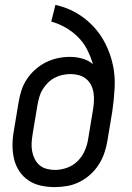

<svg xmlns="http://www.w3.org/2000/svg" viewBox="-20 -755 540 783"><path d="M203 8Q174 8 146.5 2Q119 -4 96.5 -19Q74 -34 59 -56.5Q44 -79 37.5 -106Q31 -133 31 -161.5Q31 -190 36 -219L56 -339Q60 -364 68 -388Q76 -412 90.5 -433.5Q105 -455 125 -472.5Q145 -490 168.5 -501.5Q192 -513 216.5 -518Q241 -523 265 -523Q291 -523 316 -516Q341 -509 359 -493Q350 -524 335.5 -552.5Q321 -581 298.5 -603.5Q276 -626 248.5 -642Q221 -658 189 -667L206 -735Q252 -725 291 -702.5Q330 -680 360.5 -647.5Q391 -615 411 -574.5Q431 -534 440.5 -489.5Q450 -445 447.5 -397Q445 -349 438 -301L418 -181Q414 -156 405.5 -131Q397 -106 382.5 -83.5Q368 -61 348 -43Q328 -25 304 -13Q280 -1 254 3.5Q228 8 203 8ZM204 -62Q228 -62 252.5 -70.5Q277 -79 295.5 -97Q314 -115 324.5 -138Q335 -161 339 -185L359 -306Q362 -324 363 -341.5Q364 -359 361.5 -376Q359 -393 351.5 -408Q344 -423 331 -433.5Q318 -444 301.5 -448.5Q285 -453 268 -453Q252 -453 235.5 -449.5Q219 -446 203.5 -438Q188 -430 175.5 -417.5Q163 -405 154 -390.5Q145 -376 140.5 -360Q136 -344 133 -328L113 -208Q110 -190 109 -172.5Q108 -155 111 -138.5Q114 -122 121.5 -107Q129 -92 141 -81.5Q153 -71 170 -66.5Q187 -62 204 -62Z"/></svg>

Font: Iosevka SS18
Style: Italic
Weight: 400
Italic angle: -9°
Monospace: yes
Designer: Belleve Invis
Foundry: Belleve Invis
Version: Version 25.1.1; ttfautohint (v1.8.4)